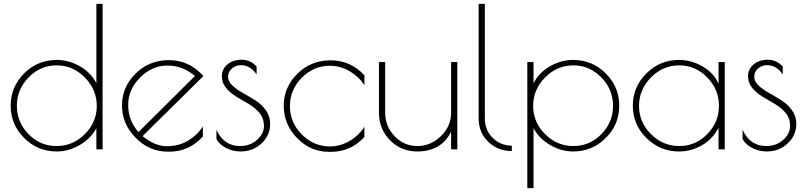

<svg xmlns="http://www.w3.org/2000/svg" viewBox="-20 -770 4161 990"><path d="M509 -750V0H477V-109Q447 -54 390 -21.5Q333 11 273 11Q174 11 104.5 -58.5Q35 -128 35 -225Q35 -322 104.5 -391.5Q174 -461 273 -461Q335 -461 392.5 -428Q450 -395 477 -340V-750ZM67 -224.5Q67 -140 127 -78.5Q187 -17 271.5 -17Q356 -17 417.5 -78.5Q479 -140 479 -224Q479 -308 417.5 -370.5Q356 -433 272 -433Q188 -433 127.5 -371Q67 -309 67 -224.5Z M854 12H845Q750 12 679.5 -59.5Q609 -131 609 -226Q609 -321 679 -390.5Q749 -460 852 -460Q955 -460 1029 -378L715 -68Q780 -16 840 -16Q900 -16 947.5 -43.5Q995 -71 1026 -117V-66Q955 12 854 12ZM694 -89 985 -378Q923 -432 843.5 -432Q764 -432 702.5 -370.5Q641 -309 641 -229Q641 -149 694 -89Z M1222 -434Q1196 -434 1176 -417Q1156 -400 1156 -375Q1156 -350 1178.5 -329Q1201 -308 1232.5 -290.5Q1264 -273 1296 -253Q1328 -233 1350.5 -202Q1373 -171 1373 -131Q1373 -72 1328.5 -30.5Q1284 11 1221 11Q1181 11 1146.5 -6.5Q1112 -24 1096 -53V-101Q1134 -17 1218 -17Q1270 -17 1305.5 -49Q1341 -81 1341 -120.5Q1341 -160 1318.5 -187Q1296 -214 1264 -233Q1232 -252 1200.5 -270.5Q1169 -289 1146.5 -315.5Q1124 -342 1124 -377.5Q1124 -413 1152.5 -437.5Q1181 -462 1226 -462Q1271 -462 1303 -427V-386Q1271 -434 1222 -434Z M1686 13H1677Q1581 13 1512 -58Q1443 -129 1443 -224.5Q1443 -320 1513 -389.5Q1583 -459 1685 -459Q1787 -459 1859 -382V-331Q1828 -377 1780.5 -404Q1733 -431 1681 -431Q1598 -431 1536.5 -369.5Q1475 -308 1475 -223Q1475 -138 1536.5 -76.5Q1598 -15 1681 -15Q1733 -15 1780.5 -42Q1828 -69 1859 -116V-64Q1789 13 1686 13Z M2306 -450H2338V0H2306V-91Q2255 11 2132 11Q2048 11 1991 -47Q1934 -105 1934 -188V-450H1966V-188Q1966 -119 2014.5 -68Q2063 -17 2132 -17Q2201 -17 2253.5 -68Q2306 -119 2306 -188Z M2619 -19V9Q2548 9 2498 -38.5Q2448 -86 2448 -160V-750H2480V-160Q2480 -99 2520.5 -59Q2561 -19 2619 -19Z M2699 200V-450H2731V-340Q2758 -395 2815.5 -428Q2873 -461 2935 -461Q3034 -461 3103.5 -391.5Q3173 -322 3173 -225Q3173 -128 3103.5 -58.5Q3034 11 2935 11Q2875 11 2818 -21.5Q2761 -54 2731 -109V200ZM2729 -224Q2729 -140 2790.5 -78.5Q2852 -17 2936.5 -17Q3021 -17 3081 -78.5Q3141 -140 3141 -224.5Q3141 -309 3080.5 -371Q3020 -433 2936 -433Q2852 -433 2790.5 -370.5Q2729 -308 2729 -224Z M3717 -450V0H3685V-112Q3657 -55 3601 -22Q3545 11 3481 11Q3383 11 3313 -58.5Q3243 -128 3243 -225Q3243 -322 3313 -391.5Q3383 -461 3481 -461Q3545 -461 3603.5 -427Q3662 -393 3685 -337V-450ZM3275 -224Q3275 -140 3336.5 -78.5Q3398 -17 3482.5 -17Q3567 -17 3627 -78.5Q3687 -140 3687 -224.5Q3687 -309 3626.5 -371Q3566 -433 3482 -433Q3398 -433 3336.5 -370.5Q3275 -308 3275 -224Z M3935 -434Q3909 -434 3889 -417Q3869 -400 3869 -375Q3869 -350 3891.5 -329Q3914 -308 3945.5 -290.5Q3977 -273 4009 -253Q4041 -233 4063.5 -202Q4086 -171 4086 -131Q4086 -72 4041.5 -30.5Q3997 11 3934 11Q3894 11 3859.5 -6.5Q3825 -24 3809 -53V-101Q3847 -17 3931 -17Q3983 -17 4018.5 -49Q4054 -81 4054 -120.5Q4054 -160 4031.5 -187Q4009 -214 3977 -233Q3945 -252 3913.5 -270.5Q3882 -289 3859.5 -315.5Q3837 -342 3837 -377.5Q3837 -413 3865.5 -437.5Q3894 -462 3939 -462Q3984 -462 4016 -427V-386Q3984 -434 3935 -434Z"/></svg>

Font: Poiret One
Style: Regular
Weight: 400
Designer: Denis Masharov
Foundry: Denis Masharov
Version: Version 1.001